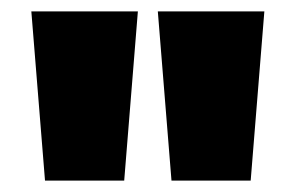

<svg xmlns="http://www.w3.org/2000/svg" viewBox="-20 -718 519 337"><path d="M59 -401H198L222 -698H35ZM281 -401H420L444 -698H257Z"/></svg>

Font: Fira Sans Ultra
Style: Regular
Weight: 950
Designer: Carrois Corporate & Edenspiekermann AG
Foundry: Carrois Corporate GbR & Edenspiekermann AG
Version: Version 4.203;PS 004.203;hotconv 1.0.88;makeotf.lib2.5.64775